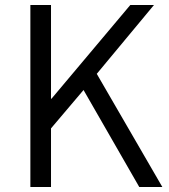

<svg xmlns="http://www.w3.org/2000/svg" viewBox="-20 -752 679 772"><path d="M102.1 0V-731.9H185.1V-355H187L503.9 -731.9H599.1L369.1 -455.1L632.8 0H540L315.9 -390.1L185.1 -235.8V0Z"/></svg>

Font: `nÑOS CN Normal
Style: Regular
Weight: 350
Designer: Ryoko NISHIZUKA ?XZm?[P (kana & ideographs); Paul D. Hunt (Latin, Greek & Cyrillic); Wenlong ZHANG _ e??? (bopomofo); Sa
Foundry: Adobe Systems Incorporated
Version: Version 1.004 June 21, 2023